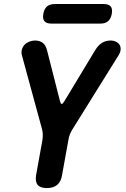

<svg xmlns="http://www.w3.org/2000/svg" viewBox="-20 -946 640 976"><path d="M218 10Q184.5 10 171.3 -6.3Q158.1 -22.5 163.5 -56L195.9 -235.4Q197.9 -249.8 197.4 -263.2Q196.9 -276.6 193.6 -289.7L91.2 -665.5Q87.5 -681.1 91.5 -695Q95.6 -708.9 105.1 -718.7Q114.6 -728.5 128.7 -734.2Q142.8 -740 157.8 -740Q181.7 -740 197.1 -728.4Q212.5 -716.8 219.2 -689.9L285.3 -430.6Q289 -417.5 293.9 -417.5Q298.7 -417.5 306.7 -430.6L463.2 -689.9Q479.6 -716.8 498.9 -728.4Q518.3 -740 542.2 -740Q557.2 -740 569.1 -734.2Q581 -728.5 587.5 -718.7Q593.9 -708.9 593.2 -695Q592.5 -681.1 583 -665.5L349 -289.7Q340.6 -276.6 335.3 -263.2Q329.9 -249.8 327.9 -235.4L295.5 -56Q290.1 -22.5 270.8 -6.3Q251.5 10 218 10ZM241.5 -826Q216.2 -826 205.9 -838.3Q195.6 -850.6 200.3 -875.9Q204.7 -901.2 219 -913.4Q233.4 -925.5 258.7 -925.5H507.2Q532.5 -925.5 542.6 -913.4Q552.7 -901.2 548.3 -875.9Q543.6 -850.6 529.5 -838.3Q515.3 -826 490 -826Z"/></svg>

Font: Maple Mono
Style: Italic
Weight: 400
Italic angle: -10°
Monospace: yes
Designer: subframe7536
Version: Version 7.300